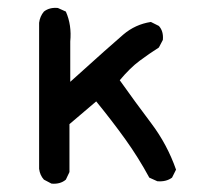

<svg xmlns="http://www.w3.org/2000/svg" viewBox="-20 -466 540 481"><path d="M109 -6 90 -16Q80 -27 78 -43V-409Q80 -425 90 -437Q104 -448 125 -446L145 -437Q160 -403 156 -362V-261Q259 -354 289 -379.5Q319 -405 358 -411L378 -401Q390 -388 388 -366L378 -347Q353 -331 329.5 -313.5Q306 -296 280 -265Q319 -210 359 -157Q399 -104 421 -41L411 -21Q396 -10 374 -12L354 -21Q327 -71 294 -117Q261 -163 221 -212L154 -155V-35L145 -16Q131 -4 109 -6Z"/></svg>

Font: Kosefont JP
Style: Regular
Weight: 400
Designer: Nozomi Seto 瀬戸のぞみ
Version: Version 3.00;June 19, 2020